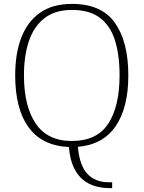

<svg xmlns="http://www.w3.org/2000/svg" viewBox="-20 -745 738 986"><path d="M542 221Q507 221 472.5 212Q438 203 408.5 180Q379 157 359 115.5Q339 74 334 10Q197 4 127.5 -90.5Q58 -185 58 -359Q58 -470 89.5 -552Q121 -634 185.5 -679.5Q250 -725 350 -725Q501 -725 570 -628Q639 -531 639 -358Q639 -192 574 -97Q509 -2 380 9Q388 103 428 147Q468 191 540 191H556V221ZM349 -21Q478 -21 536 -110Q594 -199 594 -358Q594 -464 570 -539Q546 -614 492.5 -654Q439 -694 350 -694Q262 -694 207.5 -651Q153 -608 128 -532.5Q103 -457 103 -358Q103 -200 163.5 -110.5Q224 -21 349 -21Z"/></svg>

Font: Noto Serif Tamil ExtraLight
Style: Regular
Weight: 200
Designer: Indian Type Foundry, Tom Grace, and the Monotype Design Team
Foundry: Monotype Imaging Inc.
Version: Version 2.004; ttfautohint (v1.8.4.7-5d5b)